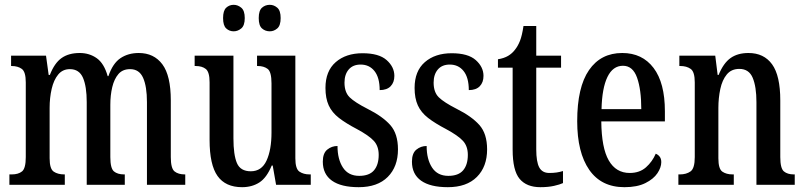

<svg xmlns="http://www.w3.org/2000/svg" viewBox="-20 -767 3341 797"><path d="M19 0V-43H29Q56 -43 71.5 -55.5Q87 -68 87 -115V-425Q87 -469 70.5 -481Q54 -493 28 -493H26V-536H171L182 -456H187Q206 -505 235.5 -526Q265 -547 311 -547Q351 -547 381.5 -525.5Q412 -504 427 -451H430Q448 -504 480 -525.5Q512 -547 556 -547Q619 -547 654 -500Q689 -453 689 -350V-115Q689 -68 704.5 -55.5Q720 -43 747 -43H749V0H590V-343Q590 -408 574 -444Q558 -480 520 -480Q489 -480 471.5 -459.5Q454 -439 446 -405.5Q438 -372 438 -332V-115Q438 -68 453 -55.5Q468 -43 495 -43H498V0H340V-343Q340 -408 324.5 -444Q309 -480 270 -480Q240 -480 221.5 -457.5Q203 -435 194.5 -398Q186 -361 186 -319V-110Q186 -66 203 -54.5Q220 -43 247 -43H249V0Z M985 10Q916 10 883 -36.5Q850 -83 850 -186V-425Q850 -468 834.5 -480.5Q819 -493 792 -493H788V-536H949V-193Q949 -124 963.5 -90Q978 -56 1021 -56Q1066 -56 1086.5 -100.5Q1107 -145 1107 -217V-421Q1107 -469 1091 -481Q1075 -493 1050 -493H1047V-536H1206V-110Q1206 -66 1223 -54.5Q1240 -43 1265 -43H1270V0H1126L1112 -80H1108Q1087 -29 1056.5 -9.5Q1026 10 985 10ZM1100 -637Q1081 -637 1067.5 -649Q1054 -661 1054 -692Q1054 -723 1067.5 -735Q1081 -747 1100 -747Q1117 -747 1131 -735Q1145 -723 1145 -692Q1145 -661 1131 -649Q1117 -637 1100 -637ZM950 -637Q932 -637 919 -649Q906 -661 906 -692Q906 -723 919 -735Q932 -747 950 -747Q967 -747 981.5 -735Q996 -723 996 -692Q996 -661 981.5 -649Q967 -637 950 -637Z M1469 10Q1396 10 1358 -17Q1320 -44 1320 -96Q1320 -131 1338.5 -146Q1357 -161 1381 -161Q1381 -106 1403.5 -71.5Q1426 -37 1471 -37Q1513 -37 1532.5 -60Q1552 -83 1552 -124Q1552 -160 1532 -182Q1512 -204 1462 -231Q1416 -255 1387 -277.5Q1358 -300 1344.5 -329.5Q1331 -359 1331 -402Q1331 -472 1373.5 -509Q1416 -546 1485 -546Q1553 -546 1585 -517.5Q1617 -489 1617 -452Q1617 -425 1601.5 -409Q1586 -393 1556 -393Q1556 -445 1534.5 -472Q1513 -499 1477 -499Q1445 -499 1427.5 -478.5Q1410 -458 1410 -424Q1410 -384 1431.5 -363Q1453 -342 1506 -315Q1568 -284 1600 -248Q1632 -212 1632 -147Q1632 -75 1589.5 -32.5Q1547 10 1469 10Z M1839 10Q1766 10 1728 -17Q1690 -44 1690 -96Q1690 -131 1708.5 -146Q1727 -161 1751 -161Q1751 -106 1773.5 -71.5Q1796 -37 1841 -37Q1883 -37 1902.5 -60Q1922 -83 1922 -124Q1922 -160 1902 -182Q1882 -204 1832 -231Q1786 -255 1757 -277.5Q1728 -300 1714.5 -329.5Q1701 -359 1701 -402Q1701 -472 1743.5 -509Q1786 -546 1855 -546Q1923 -546 1955 -517.5Q1987 -489 1987 -452Q1987 -425 1971.5 -409Q1956 -393 1926 -393Q1926 -445 1904.5 -472Q1883 -499 1847 -499Q1815 -499 1797.5 -478.5Q1780 -458 1780 -424Q1780 -384 1801.5 -363Q1823 -342 1876 -315Q1938 -284 1970 -248Q2002 -212 2002 -147Q2002 -75 1959.5 -32.5Q1917 10 1839 10Z M2223 10Q2166 10 2137 -24.5Q2108 -59 2108 -146V-486H2047V-521Q2072 -525 2089 -535Q2106 -545 2118 -561Q2130 -576 2138.5 -597.5Q2147 -619 2153 -659H2206V-536H2309V-486H2206V-147Q2206 -95 2218.5 -72Q2231 -49 2260 -49Q2277 -49 2290.5 -51Q2304 -53 2317 -57V-7Q2304 -1 2280 4.5Q2256 10 2223 10Z M2572 10Q2476 10 2426 -62Q2376 -134 2376 -264Q2376 -405 2425 -476Q2474 -547 2563 -547Q2646 -547 2693 -485Q2740 -423 2740 -305V-263H2476Q2477 -153 2507 -101Q2537 -49 2594 -49Q2635 -49 2661.5 -72.5Q2688 -96 2702 -129Q2712 -125 2718.5 -116.5Q2725 -108 2725 -94Q2725 -72 2709 -48Q2693 -24 2659 -7Q2625 10 2572 10ZM2642 -314Q2642 -395 2624.5 -444.5Q2607 -494 2566 -494Q2524 -494 2501.5 -447.5Q2479 -401 2477 -314Z M2796 0V-43H2802Q2829 -43 2846.5 -55.5Q2864 -68 2864 -115V-425Q2864 -469 2847 -481Q2830 -493 2804 -493H2800V-536H2949L2959 -456H2963Q2983 -505 3012.5 -526Q3042 -547 3087 -547Q3151 -547 3185 -500Q3219 -453 3219 -350V-115Q3219 -68 3234 -55.5Q3249 -43 3275 -43H3279V0H3120V-343Q3120 -407 3104.5 -444Q3089 -481 3049 -481Q3016 -481 2997 -458Q2978 -435 2970 -397.5Q2962 -360 2962 -319V-110Q2962 -66 2978.5 -54.5Q2995 -43 3021 -43H3026V0Z"/></svg>

Font: Noto Serif Lao ExtraCondensed Medium
Style: Regular
Weight: 500
Width: 2
Designer: Monotype Design Team
Foundry: Monotype Imaging Inc.
Version: Version 2.003; ttfautohint (v1.8.4.7-5d5b)